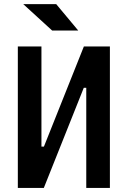

<svg xmlns="http://www.w3.org/2000/svg" viewBox="-20 -921 626 941"><path d="M67.4 0H194.8L390.6 -490.7H402.8V0H518.6V-693.4H391.1L195.3 -202.6H183.1V-693.4H67.4ZM235.4 -771.5H363.3L255.4 -900.9H93.8Z"/></svg>

Font: Cascadia Code NF SemiBold
Style: Regular
Weight: 600
Monospace: yes
Designer: Aaron Bell
Foundry: Saja Typeworks
Version: Version 2404.023